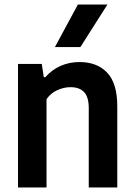

<svg xmlns="http://www.w3.org/2000/svg" viewBox="-20 -828 594 848"><path d="M59.5 -545.5H164.5L173.5 -487H180Q208.5 -519.5 247.2 -536.8Q286 -554 331.5 -554Q408.5 -554 453.2 -507.2Q498 -460.5 498 -358.5V0H372V-350Q372 -400 351.2 -421.5Q330.5 -443 291.5 -443Q262 -443 233 -429.8Q204 -416.5 185.5 -390V0H59.5ZM222.5 -620 324 -808H454.5L335 -620Z"/></svg>

Font: Encode Sans Semi Condensed SmBd
Style: Regular
Weight: 600
Width: 4
Designer: Multiple Designers
Foundry: Impallari Type
Version: Version 2.000